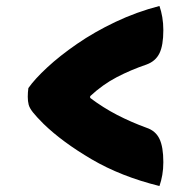

<svg xmlns="http://www.w3.org/2000/svg" viewBox="-20 -622 640 643"><path d="M75 -327Q96 -357 138 -396Q180 -435 238 -475Q296 -515 366.5 -548.5Q437 -582 514 -602Q520 -585 523.5 -564.5Q527 -544 527 -521Q527 -470 514 -443.5Q501 -417 471 -406Q418 -388 371 -363.5Q324 -339 282 -300V-294Q326 -261 372.5 -237Q419 -213 471 -194Q501 -184 514 -157Q527 -130 527 -79Q527 -56 523.5 -36Q520 -16 514 1Q385 -31 287 -88.5Q189 -146 126 -207Q102 -231 90.5 -245.5Q79 -260 76 -271.5Q73 -283 73 -298Q73 -305 73.5 -312.5Q74 -320 75 -327Z"/></svg>

Font: Recursive Mn Csl St Blk
Style: Regular
Weight: 900
Monospace: yes
Version: Version 1.079;hotconv 1.0.112;makeotfexe 2.5.65598; ttfautoh